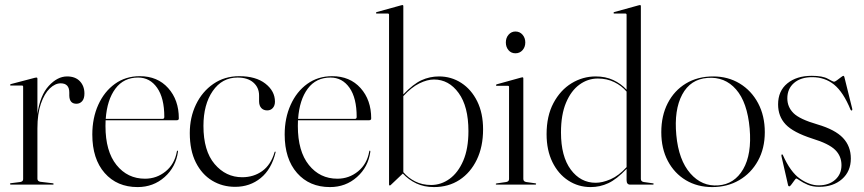

<svg xmlns="http://www.w3.org/2000/svg" viewBox="-20 -750 3512 780"><path d="M132 -430V-287Q143 -363 178.2 -401.2Q213.5 -439.5 252.5 -439.5Q286 -439.5 304.5 -420Q323 -400.5 323 -370Q323 -349.5 313.8 -339Q304.5 -328.5 290.5 -328.5Q262.5 -328.5 261.5 -361V-374Q261.5 -411.5 226.5 -411.5Q204 -411.5 182.2 -390.8Q160.5 -370 146.2 -329Q132 -288 132 -228V-24Q132 -13.5 144 -11.5L194 -5.5Q198 -5 198 -2.5Q198 0 194.5 0H24.5Q20.5 0 20.5 -3Q20.5 -5.5 26 -6L62 -10.5Q74 -12.5 74 -22V-397.5Q74 -402.5 69.5 -402.5H23.5Q21 -402.5 21 -405Q21 -407 24.5 -408.5L121.5 -434Q126 -435 128 -435Q132 -435 132 -430Z M706.5 -269Q706.5 -261.5 698 -261.5H409Q408.5 -250 408.5 -238Q408.5 -135.5 453.2 -79.8Q498 -24 569 -24Q616.5 -24 653 -53.8Q689.5 -83.5 698.5 -134.5Q699 -138 700.5 -138Q703.5 -138 703 -133.5Q694.5 -71.5 648.8 -30.8Q603 10 539 10Q455.5 10 405.2 -47.2Q355 -104.5 355 -203.5Q355 -270.5 379.2 -324.2Q403.5 -378 446.8 -409.2Q490 -440.5 548 -440.5Q620 -440.5 663.2 -392.2Q706.5 -344 706.5 -269ZM541 -435Q482.5 -435 448.8 -389.8Q415 -344.5 409.5 -267H640Q647.5 -267 647.5 -275Q647.5 -352 618.2 -393.5Q589 -435 541 -435Z M1097 -337Q1097 -321 1088.2 -311.2Q1079.5 -301.5 1065.5 -301.5Q1050.5 -301.5 1041.5 -311.2Q1032.5 -321 1032.5 -339V-362Q1032.5 -394.5 1009.2 -414.8Q986 -435 945 -435Q882 -435 844.2 -380.2Q806.5 -325.5 806.5 -238.5Q806.5 -137 852 -83.5Q897.5 -30 964 -30Q1010.5 -30 1045.5 -55.2Q1080.5 -80.5 1095.5 -132Q1096.5 -134.5 1098 -134Q1100.5 -134 1099.5 -131Q1083 -62.5 1039.2 -26.8Q995.5 9 935 9Q883.5 9 841.8 -16.2Q800 -41.5 775.5 -90.2Q751 -139 751 -209.5Q751 -273 776.2 -325.5Q801.5 -378 846.8 -409.2Q892 -440.5 952 -440.5Q1019.5 -440.5 1058.2 -410.2Q1097 -380 1097 -337Z M1488 -269Q1488 -261.5 1479.5 -261.5H1190.5Q1190 -250 1190 -238Q1190 -135.5 1234.8 -79.8Q1279.5 -24 1350.5 -24Q1398 -24 1434.5 -53.8Q1471 -83.5 1480 -134.5Q1480.5 -138 1482 -138Q1485 -138 1484.5 -133.5Q1476 -71.5 1430.2 -30.8Q1384.5 10 1320.5 10Q1237 10 1186.8 -47.2Q1136.5 -104.5 1136.5 -203.5Q1136.5 -270.5 1160.8 -324.2Q1185 -378 1228.2 -409.2Q1271.5 -440.5 1329.5 -440.5Q1401.5 -440.5 1444.8 -392.2Q1488 -344 1488 -269ZM1322.5 -435Q1264 -435 1230.2 -389.8Q1196.5 -344.5 1191 -267H1421.5Q1429 -267 1429 -275Q1429 -352 1399.8 -393.5Q1370.5 -435 1322.5 -435Z M1618.5 -725V-366.5Q1658.5 -408.5 1692 -424Q1725.5 -439.5 1763.5 -439.5Q1813.5 -439.5 1854.2 -413Q1895 -386.5 1918.8 -338.2Q1942.5 -290 1942.5 -224.5Q1942.5 -154 1917 -101.2Q1891.5 -48.5 1846.8 -19.2Q1802 10 1743 10Q1702.5 10 1671 -5Q1639.5 -20 1616.5 -45L1568.5 0.5Q1566 3.5 1563.5 3.5Q1560.5 3.5 1560.5 0V-690Q1560.5 -695 1555.5 -695H1510Q1507.5 -695 1507.5 -697.5Q1507.5 -700 1510.5 -701L1608 -728Q1612 -729.5 1614.5 -729.5Q1618.5 -729.5 1618.5 -725ZM1743 -427Q1715.5 -427 1683.5 -411.2Q1651.5 -395.5 1618.5 -359.5V-50.5Q1638.5 -27 1667 -12.8Q1695.5 1.5 1731.5 1.5Q1772 1.5 1806.5 -23.5Q1841 -48.5 1862 -97.2Q1883 -146 1883 -217.5Q1883 -317.5 1843.2 -372.2Q1803.5 -427 1743 -427Z M2074 -533.5Q2056.5 -533.5 2045.8 -546.2Q2035 -559 2035 -577.5Q2035 -596.5 2046.2 -609.2Q2057.5 -622 2074 -622Q2091.5 -622 2102.8 -609Q2114 -596 2114 -577.5Q2114 -559 2102.8 -546.2Q2091.5 -533.5 2074 -533.5ZM2106 -431.5V-23Q2106 -12.5 2118 -10.5L2153.5 -5.5Q2158 -5.5 2158 -2.5Q2158 0 2154.5 0H1997Q1994 0 1994 -2.5Q1994 -4 1998 -5L2036 -10.5Q2048 -12.5 2048 -22.5V-397Q2048 -401.5 2043 -401.5H1997.5Q1995 -401.5 1995 -404Q1995 -406 1998 -407.5L2095.5 -434.5Q2099.5 -436 2102 -436Q2106 -436 2106 -431.5Z M2200.5 -205Q2200.5 -279 2228.5 -331.5Q2256.5 -384 2302 -411.8Q2347.5 -439.5 2400 -439.5Q2440 -439.5 2471.5 -424.8Q2503 -410 2525.5 -385.5V-690Q2525.5 -695 2520.5 -695H2475Q2472.5 -695 2472.5 -697.5Q2472.5 -700 2475.5 -701L2573 -728Q2577 -729.5 2579.5 -729.5Q2583.5 -729.5 2583.5 -725V-23Q2583.5 -12.5 2595.5 -10.5L2631 -5.5Q2635.5 -5.5 2635.5 -2.5Q2635.5 0 2632 0H2540Q2525.5 0 2525.5 -18V-64Q2485 -21.5 2451.2 -5.8Q2417.5 10 2379.5 10Q2329.5 10 2288.8 -16.5Q2248 -43 2224.2 -91.5Q2200.5 -140 2200.5 -205ZM2259 -212Q2259 -114.5 2298.8 -61Q2338.5 -7.5 2400 -7.5Q2427.5 -7.5 2460.5 -21.8Q2493.5 -36 2525.5 -71V-378Q2505 -402 2475.2 -416.5Q2445.5 -431 2408.5 -431Q2368 -431 2334 -406.2Q2300 -381.5 2279.5 -332.8Q2259 -284 2259 -212Z M2877.5 -439.5Q2937.5 -439.5 2985 -410.8Q3032.5 -382 3059.8 -330.8Q3087 -279.5 3087 -213Q3087 -147 3059.2 -96.8Q3031.5 -46.5 2983.2 -18.2Q2935 10 2873.5 10Q2813 10 2766.2 -18Q2719.5 -46 2693 -96.2Q2666.5 -146.5 2666.5 -213Q2666.5 -280 2692.8 -331Q2719 -382 2766.5 -410.8Q2814 -439.5 2877.5 -439.5ZM2898.5 3Q2964 -2 2999.2 -62.8Q3034.5 -123.5 3025.5 -228Q3016 -334.5 2970.2 -386.8Q2924.5 -439 2854.5 -433.5Q2785 -428.5 2751.5 -366Q2718 -303.5 2727.5 -201.5Q2737 -99.5 2784.5 -45.5Q2832 8.5 2898.5 3Z M3305.5 3Q3347.5 3 3373 -19.8Q3398.5 -42.5 3398.5 -79Q3398.5 -116 3372.8 -141.2Q3347 -166.5 3280 -187Q3202.5 -212 3171.8 -244.5Q3141 -277 3141 -326Q3141 -380.5 3178.5 -411.2Q3216 -442 3278 -442Q3322 -442 3343.2 -430Q3364.5 -418 3368.5 -418Q3372 -418 3380.2 -424Q3388.5 -430 3396.2 -436Q3404 -442 3406 -442Q3408.5 -442 3410 -438L3442 -309Q3443.5 -303 3441 -301.5Q3437.5 -300 3435.5 -304Q3406 -376 3368.5 -406.2Q3331 -436.5 3279.5 -436.5Q3233 -436.5 3205.8 -413Q3178.5 -389.5 3178.5 -350.5Q3178.5 -315.5 3203.5 -290.5Q3228.5 -265.5 3301 -244.5Q3372.5 -223.5 3404.5 -189.8Q3436.5 -156 3436.5 -106Q3436.5 -54 3400.8 -22.5Q3365 9 3308 9Q3281 9 3261.2 0.5Q3241.5 -8 3229.5 -16.5Q3217.5 -25 3214.5 -25Q3213 -25 3207.2 -17Q3201.5 -9 3195.5 -1Q3189.5 7 3187 7Q3182.5 7 3181.5 2L3155 -114Q3153.5 -121 3156 -122.5Q3158.5 -123.5 3160 -121Q3191 -51 3230 -24Q3269 3 3305.5 3Z"/></svg>

Font: Fraunces 144pt S000 Light
Style: Regular
Weight: 300
Version: Version 1.000; ttfautohint (v1.8.3)